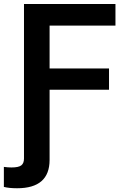

<svg xmlns="http://www.w3.org/2000/svg" viewBox="-49 -748 657 978"><path d="M-29.3 204.1V102.1Q-8.8 105 9.3 105Q45.9 105 59.6 94.2Q73.2 83.5 73.2 59.6V-727.5H539.1V-617.7H203.6V-399.4H506.3V-291H203.6V66.4Q203.6 210.9 38.1 210.9Q-2.4 210.9 -29.3 204.1Z"/></svg>

Font: Inter SemiBold
Style: Regular
Weight: 600
Designer: Rasmus Andersson
Foundry: rsms
Version: Version 4.001;git-9221beed3